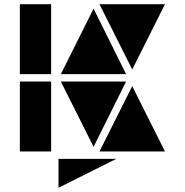

<svg xmlns="http://www.w3.org/2000/svg" viewBox="-20 -717 875 909"><path d="M423 -22 268 -331H577ZM222 0H74V-331H222ZM222 -366H74V-697H222ZM577 -366H268L423 -676ZM606 -388 451 -697H761ZM761 0H451L606 -309ZM257 172V35H531Z"/></svg>

Font: Geotalism
Style: Regular
Weight: 400
Designer: GGBotNet
Foundry: GGBotNet
Version: 1.00